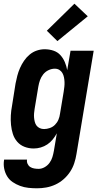

<svg xmlns="http://www.w3.org/2000/svg" viewBox="-34 -794 554 1037"><path d="M166 223Q143 223 119.5 220.5Q96 218 74.5 210Q53 202 34.5 189.5Q16 177 4.5 158Q-7 139 -11.5 116Q-16 93 -12 70V68H112Q110 80 115 91Q120 102 129.5 108Q139 114 151 116Q163 118 175 118Q191 118 207 109Q223 100 233.5 85.5Q244 71 249 54.5Q254 38 257 21L273 -74Q263 -56 250.5 -40.5Q238 -25 221.5 -14Q205 -3 186 2.5Q167 8 148 8Q122 8 98.5 -1Q75 -10 59 -28.5Q43 -47 35.5 -70.5Q28 -94 25.5 -119.5Q23 -145 24.5 -171Q26 -197 31 -223L50 -343Q54 -364 59.5 -385Q65 -406 74 -426.5Q83 -447 96 -466Q109 -485 126.5 -499.5Q144 -514 165 -521Q186 -528 207 -528Q232 -528 254.5 -520.5Q277 -513 292 -496.5Q307 -480 316 -459Q325 -438 329 -415L347 -520H472L379 38Q375 63 367 87.5Q359 112 344.5 134Q330 156 309.5 174Q289 192 265 203Q241 214 216 218.5Q191 223 166 223ZM204 -97Q219 -97 235 -102.5Q251 -108 263 -120Q275 -132 281.5 -147.5Q288 -163 290 -179L310 -299Q312 -312 313.5 -325Q315 -338 314.5 -351Q314 -364 311.5 -376.5Q309 -389 303 -399.5Q297 -410 286.5 -416.5Q276 -423 262 -423Q245 -423 228 -415Q211 -407 199.5 -392.5Q188 -378 182 -361Q176 -344 173 -326L153 -206Q151 -194 150 -182Q149 -170 150 -158.5Q151 -147 154 -135.5Q157 -124 163.5 -115.5Q170 -107 180.5 -102Q191 -97 204 -97ZM276 -572 219 -628 368 -774 440 -706Z"/></svg>

Font: Iosevka Term Curly XBd Obl
Style: Regular
Weight: 800
Italic angle: -9°
Designer: Belleve Invis
Foundry: Belleve Invis
Version: Version 32.3.0